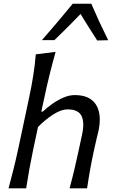

<svg xmlns="http://www.w3.org/2000/svg" viewBox="-20 -1026 616 1046"><path d="M26.5 0Q41.5 -55 54.2 -106.5Q67 -158 80 -218.5L138.5 -493.5Q152 -556 161.2 -614.8Q170.5 -673.5 175 -730L283 -743.5Q266 -683 250.8 -621.8Q235.5 -560.5 221.5 -493.5L205 -418H213Q234 -438 263 -458.8Q292 -479.5 324.2 -493.8Q356.5 -508 387.5 -508Q469.5 -508 502.5 -456.5Q535.5 -405 517 -315Q512.5 -294.5 506.5 -271Q500.5 -247.5 494.5 -219Q481 -157 471.8 -106Q462.5 -55 454.5 0H359Q374 -55 386 -106Q398 -157 410.5 -215.5L427 -292.5Q441.5 -359 424 -394.5Q406.5 -430 349 -430Q312 -430 267.5 -400.8Q223 -371.5 187 -334L161.5 -214.5Q149.5 -156.5 140.2 -105.8Q131 -55 122.5 0ZM509.5 -805.5Q486.5 -842 463.5 -877.8Q440.5 -913.5 419 -950Q350 -878 276.5 -807.5H208.5Q252.5 -857.5 294 -906.8Q335.5 -956 376 -1005.5H477.5Q498 -957.5 521.2 -907.2Q544.5 -857 569.5 -807Z"/></svg>

Font: Commissioner Flair
Style: Italic
Weight: 400
Italic angle: -12°
Designer: Kostas Bartsokas
Foundry: Kostas Bartsokas
Version: Version 1.000; ttfautohint (v1.8.3)